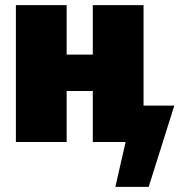

<svg xmlns="http://www.w3.org/2000/svg" viewBox="-20 -554 700 749"><path d="M540 -142H660L560 175H430L470 0H342V-199H240V0H42V-534H240V-341H342V-534H540Z"/></svg>

Font: Fira Sans Black
Style: Regular
Weight: 900
Designer: Carrois Corporate & Edenspiekermann AG
Foundry: Carrois Corporate GbR & Edenspiekermann AG
Version: Version 4.203